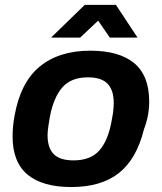

<svg xmlns="http://www.w3.org/2000/svg" viewBox="-20 -743 653 775"><path d="M267.4 12Q151.7 12 91.2 -38.2Q30.8 -88.4 30.8 -192.3Q30.8 -211.8 32.7 -232.6Q34.6 -253.3 38.6 -274.5Q62.1 -410.1 140.3 -474.3Q218.4 -538.4 344.4 -538.4Q461.1 -538.4 521.7 -488.1Q582.2 -437.8 582.2 -332.9Q582.2 -302.8 576.7 -275.3Q571.3 -247.8 561 -220.9Q531.4 -100.9 459.8 -44.5Q388.3 12 267.4 12ZM276.7 -95.6Q344.6 -95.6 380 -134.6Q415.4 -173.6 429.9 -251.4Q434.3 -273.1 436.2 -287.1Q438 -301.1 438.5 -310.8Q439 -320.4 439 -328.6Q439 -378.9 414.4 -404.8Q389.8 -430.8 335.1 -430.8Q267.4 -430.8 232.3 -391Q197.1 -351.3 181.9 -274.8Q178.2 -253.3 176 -238.8Q173.8 -224.3 172.9 -214.8Q172 -205.2 172 -197.1Q172 -146 197 -120.8Q222 -95.6 276.7 -95.6ZM186.1 -591.2 322.2 -723.4H447.9L535.2 -591.2H423.3L354 -692H410.4L303.6 -591.2Z"/></svg>

Font: Archivo Variable SemiBold
Style: Italic
Weight: 600
Italic angle: -10°
Designer: Hector Gatti
Foundry: Omnibus-Type
Version: Version 2.001